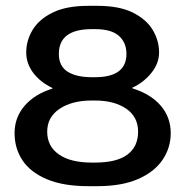

<svg xmlns="http://www.w3.org/2000/svg" viewBox="-20 -629 636 659"><path d="M283 10Q197 10 140.5 -14Q84 -38 57 -79Q30 -120 30 -172Q30 -226 64.5 -266Q99 -306 160 -325V-327Q118 -347 94 -379Q70 -411 70 -449Q70 -490 92 -526.5Q114 -563 161 -586Q208 -609 283 -609H314Q389 -609 435.5 -586Q482 -563 504 -526.5Q526 -490 526 -449Q526 -411 499 -378Q472 -345 434 -328V-326Q498 -306 532 -266Q566 -226 566 -172Q566 -122 538 -80.5Q510 -39 454 -14.5Q398 10 314 10ZM295 -364H306Q414 -364 414 -444Q414 -483 388 -506Q362 -529 306 -529H295Q182 -529 182 -444Q182 -402 212 -383Q242 -364 295 -364ZM295 -71H306Q381 -71 417.5 -98.5Q454 -126 454 -177Q454 -228 413 -256Q372 -284 306 -284H295Q227 -284 184.5 -255.5Q142 -227 142 -177Q142 -127 182 -99Q222 -71 295 -71Z"/></svg>

Font: Red Rose
Style: Regular
Weight: 400
Designer: Jaikishan Patel
Version: Version 2.000; ttfautohint (v1.8.3)